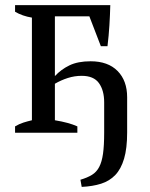

<svg xmlns="http://www.w3.org/2000/svg" viewBox="-20 -520 588 752"><path d="M412 -500Q411 -461 408.5 -420.5Q406 -380 401 -339H375L330 -456H195V-222Q219 -248 252 -264Q285 -280 335 -280Q403 -280 440.5 -242Q478 -204 478 -139V-1Q478 61 466 101.5Q454 142 431.5 165.5Q409 189 376 199.5Q343 210 300 212L295 184Q322 176 340 165Q358 154 368.5 134Q379 114 383.5 82Q388 50 388 -1V-119Q388 -166 367.5 -194.5Q347 -223 300 -223Q272 -223 245.5 -214.5Q219 -206 195 -192V-49Q250 -40 283 -25V0H39V-25Q56 -35 72 -40Q88 -45 105 -49V-451Q68 -457 39 -474V-500Z"/></svg>

Font: PT Serif
Style: Regular
Weight: 400
Designer: A.Korolkova, O.Umpeleva, V.Yefimov
Foundry: ParaType Ltd
Version: Version 1.000W OFL; ttfautohint (v1.6)